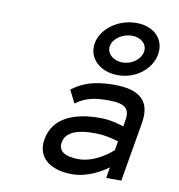

<svg xmlns="http://www.w3.org/2000/svg" viewBox="-87 -862 888 952"><g transform="rotate(10 357.5 -386.0)"><path d="M513 -717C560 -717 592 -686 585 -648C578 -610 536 -578 489 -578C442 -578 406 -610 413 -648C420 -686 466 -717 513 -717ZM477 -512C568 -512 643 -573 656 -648C669 -723 615 -783 524 -783C432 -783 350 -723 337 -648C324 -573 385 -512 477 -512ZM257 -401 290 -336 295 -340C341 -372 383 -381 454 -381C536 -381 564 -359 553 -298L548 -266C532 -272 484 -288 428 -288C296 -288 193 -246 174 -135C159 -46 223 11 339 11C419 11 490 -34 518 -55L509 0H585L636 -298C655 -409 602 -462 468 -462C369 -462 310 -440 262 -404ZM261 -136C271 -193 336 -209 414 -209C469 -209 520 -194 535 -189L527 -143C516 -133 442 -68 357 -68C291 -68 253 -89 261 -136Z"/></g></svg>

Font: Charger Monospace
Style: Regular
Weight: 400
Designer: Jasper
Foundry: Cannot Into Space Fonts
Version: Version 0.980